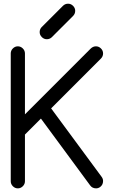

<svg xmlns="http://www.w3.org/2000/svg" viewBox="-20 -1036 626 1056"><path d="M382.8 -949.2 264.2 -830.6Q252.9 -820.3 237.3 -820.3Q221.7 -820.3 210 -832Q198.2 -843.8 198.2 -859.4Q198.2 -874.5 208 -885.7L326.7 -1004.4Q338.4 -1015.6 354.5 -1015.6Q370.1 -1015.6 381.8 -1003.9Q393.6 -992.2 393.6 -976.6Q393.6 -960.9 382.8 -949.2ZM39.1 -742.2Q39.1 -757.8 50.8 -769.5Q62.5 -781.2 78.1 -781.2Q93.8 -781.2 105.5 -769.5Q117.2 -757.8 117.2 -742.2V-407.2L479 -769Q491.7 -781.2 507.8 -781.2Q523.4 -781.2 535.2 -769.5Q546.9 -757.8 546.9 -742.2Q546.9 -726.1 535.6 -714.4L261.2 -439.9L539.6 -62.5Q546.9 -52.2 546.9 -40.5Q546.9 -20 531.2 -7.8Q520.5 0 508.8 0Q487.3 0 475.6 -16.6L205.1 -383.8L117.2 -295.9V-39.1Q117.2 -23.4 105.5 -11.7Q93.8 0 78.1 0Q62.5 0 50.8 -11.7Q39.1 -23.4 39.1 -39.1Z"/></svg>

Font: Comfortaa
Style: Regular
Weight: 400
Designer: Johan Aakerlund
Foundry: Johan Aakerlund
Version: Version 2.001; ttfautohint (v1.4.1)